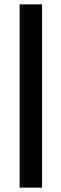

<svg xmlns="http://www.w3.org/2000/svg" viewBox="-20 -861 282 881"><path d="M70 0V-841H173V0Z"/></svg>

Font: Matangi SemiBold
Style: Regular
Weight: 600
Designer: Prashant Pant
Foundry: The Graphic Ant
Version: Version 3.002